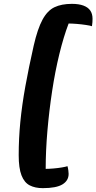

<svg xmlns="http://www.w3.org/2000/svg" viewBox="-20 -820 500 996"><path d="M202 156Q162 156 134 141.5Q106 127 91.5 89.5Q77 52 77 -15Q77 -101 85.5 -188Q94 -275 111.5 -372Q129 -469 155 -584Q175 -671 200.5 -718Q226 -765 262.5 -782.5Q299 -800 353 -800Q389 -800 413 -791Q437 -782 448.5 -765Q460 -748 460 -723Q460 -716 459.5 -705.5Q459 -695 457 -684Q449 -687 426 -690.5Q403 -694 378 -696Q353 -698 336 -698Q310 -630 288 -540Q266 -450 250.5 -348Q235 -246 226 -142Q217 -38 217 56Q234 56 257.5 54Q281 52 301.5 48.5Q322 45 330 42Q333 52 334.5 64Q336 76 336 82Q336 117 304 136.5Q272 156 202 156Z"/></svg>

Font: Lemonada Medium
Style: Regular
Weight: 500
Designer: Mohamed Gaber (Arabic), Eduardo Tunni (Latin)
Foundry: Kief Type Foundry
Version: Version 4.004; ttfautohint (v1.8.2)